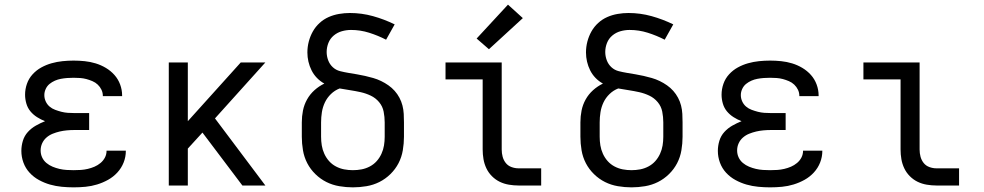

<svg xmlns="http://www.w3.org/2000/svg" viewBox="-20 -799 4240 827"><path d="M297 8Q272 8 246 5.5Q220 3 195.5 -4Q171 -11 148 -23.5Q125 -36 107.5 -55Q90 -74 81 -98.5Q72 -123 72 -149Q72 -171 78.5 -192.5Q85 -214 100 -230.5Q115 -247 134.5 -258Q154 -269 174 -277Q156 -284 139.5 -294.5Q123 -305 111 -319.5Q99 -334 93.5 -353Q88 -372 88 -391Q88 -415 96 -438Q104 -461 120.5 -479Q137 -497 158 -508.5Q179 -520 202 -526.5Q225 -533 249 -535.5Q273 -538 297 -538Q321 -538 345 -535.5Q369 -533 392 -526Q415 -519 436 -506.5Q457 -494 473 -476Q489 -458 497.5 -435Q506 -412 506 -388Q506 -387 506 -386Q506 -385 506 -385H423Q423 -385 423 -385.5Q423 -386 423 -386Q423 -400 417 -412.5Q411 -425 401 -434.5Q391 -444 378 -449.5Q365 -455 352 -458.5Q339 -462 325 -463Q311 -464 297 -464Q283 -464 269.5 -463Q256 -462 242.5 -459.5Q229 -457 216.5 -451.5Q204 -446 193.5 -437.5Q183 -429 177 -416Q171 -403 171 -390V-389Q171 -375 177 -362Q183 -349 193.5 -340Q204 -331 217.5 -326Q231 -321 244.5 -317.5Q258 -314 272 -313Q286 -312 300 -312H364V-239H300Q284 -239 268 -237.5Q252 -236 237 -232.5Q222 -229 207 -223Q192 -217 180 -206.5Q168 -196 161.5 -181.5Q155 -167 155 -151Q155 -135 161.5 -121Q168 -107 180 -97Q192 -87 206.5 -81Q221 -75 236 -71.5Q251 -68 266.5 -67Q282 -66 297 -66Q313 -66 328 -67Q343 -68 358 -71.5Q373 -75 387 -81Q401 -87 413 -97Q425 -107 432 -120.5Q439 -134 439 -150H522Q522 -150 522 -149.5Q522 -149 522 -149Q522 -123 512.5 -99Q503 -75 485.5 -56Q468 -37 445.5 -24.5Q423 -12 398.5 -4.5Q374 3 348.5 5.5Q323 8 297 8Z M707 0V-530H789V-277L1017 -530H1123L906 -289L1123 0H1024L852 -228L789 -159V0Z M1500 8Q1471 8 1441.5 3Q1412 -2 1386 -15Q1360 -28 1338.5 -49Q1317 -70 1303.5 -96Q1290 -122 1285 -151.5Q1280 -181 1280 -210V-272Q1280 -298 1285 -323Q1290 -348 1302.5 -370.5Q1315 -393 1334.5 -410.5Q1354 -428 1377 -439Q1359 -449 1345 -463.5Q1331 -478 1322 -496Q1313 -514 1308.5 -533.5Q1304 -553 1304 -573Q1304 -597 1310 -620Q1316 -643 1327.5 -663.5Q1339 -684 1356.5 -700Q1374 -716 1395.5 -725.5Q1417 -735 1440.5 -739Q1464 -743 1487 -743Q1538 -743 1586.5 -729.5Q1635 -716 1680 -694L1643 -628Q1608 -646 1570 -658Q1532 -670 1492 -670Q1472 -670 1452.5 -664.5Q1433 -659 1417.5 -646Q1402 -633 1394.5 -614Q1387 -595 1387 -575Q1387 -557 1393.5 -539.5Q1400 -522 1413.5 -509.5Q1427 -497 1445 -492.5Q1463 -488 1481 -485Q1499 -482 1517 -479Q1535 -476 1552.5 -472Q1570 -468 1587.5 -463Q1605 -458 1621.5 -450Q1638 -442 1653 -431.5Q1668 -421 1680 -407.5Q1692 -394 1700.5 -378Q1709 -362 1713.5 -344.5Q1718 -327 1719 -308.5Q1720 -290 1720 -272V-210Q1720 -181 1715 -151.5Q1710 -122 1696.5 -96Q1683 -70 1661.5 -49Q1640 -28 1614 -15Q1588 -2 1558.5 3Q1529 8 1500 8ZM1500 -66Q1519 -66 1537.5 -69.5Q1556 -73 1573 -82Q1590 -91 1602.5 -105Q1615 -119 1623 -136.5Q1631 -154 1634 -172.5Q1637 -191 1637 -210V-272Q1637 -295 1632.5 -318Q1628 -341 1613 -359Q1598 -377 1577 -387Q1556 -397 1533.5 -402Q1511 -407 1488 -410.5Q1465 -414 1443 -418Q1422 -410 1405.5 -394Q1389 -378 1379.5 -358Q1370 -338 1366.5 -316Q1363 -294 1363 -272V-210Q1363 -191 1366 -172.5Q1369 -154 1377 -136.5Q1385 -119 1397.5 -105Q1410 -91 1427 -82Q1444 -73 1462.5 -69.5Q1481 -66 1500 -66Z M2213 0Q2193 0 2172 -3.5Q2151 -7 2132.5 -16Q2114 -25 2099 -40Q2084 -55 2075 -74Q2066 -93 2062.5 -113.5Q2059 -134 2059 -155V-457H1899V-530H2141V-155Q2141 -139 2145 -124Q2149 -109 2158.5 -97Q2168 -85 2183 -79.5Q2198 -74 2213 -74H2311V0ZM2086 -587 2033 -633 2168 -779 2232 -721Z M2700 8Q2671 8 2641.5 3Q2612 -2 2586 -15Q2560 -28 2538.5 -49Q2517 -70 2503.5 -96Q2490 -122 2485 -151.5Q2480 -181 2480 -210V-272Q2480 -298 2485 -323Q2490 -348 2502.5 -370.5Q2515 -393 2534.5 -410.5Q2554 -428 2577 -439Q2559 -449 2545 -463.5Q2531 -478 2522 -496Q2513 -514 2508.5 -533.5Q2504 -553 2504 -573Q2504 -597 2510 -620Q2516 -643 2527.5 -663.5Q2539 -684 2556.5 -700Q2574 -716 2595.5 -725.5Q2617 -735 2640.5 -739Q2664 -743 2687 -743Q2738 -743 2786.5 -729.5Q2835 -716 2880 -694L2843 -628Q2808 -646 2770 -658Q2732 -670 2692 -670Q2672 -670 2652.5 -664.5Q2633 -659 2617.5 -646Q2602 -633 2594.5 -614Q2587 -595 2587 -575Q2587 -557 2593.5 -539.5Q2600 -522 2613.5 -509.5Q2627 -497 2645 -492.5Q2663 -488 2681 -485Q2699 -482 2717 -479Q2735 -476 2752.5 -472Q2770 -468 2787.5 -463Q2805 -458 2821.5 -450Q2838 -442 2853 -431.5Q2868 -421 2880 -407.5Q2892 -394 2900.5 -378Q2909 -362 2913.5 -344.5Q2918 -327 2919 -308.5Q2920 -290 2920 -272V-210Q2920 -181 2915 -151.5Q2910 -122 2896.5 -96Q2883 -70 2861.5 -49Q2840 -28 2814 -15Q2788 -2 2758.5 3Q2729 8 2700 8ZM2700 -66Q2719 -66 2737.5 -69.5Q2756 -73 2773 -82Q2790 -91 2802.5 -105Q2815 -119 2823 -136.5Q2831 -154 2834 -172.5Q2837 -191 2837 -210V-272Q2837 -295 2832.5 -318Q2828 -341 2813 -359Q2798 -377 2777 -387Q2756 -397 2733.5 -402Q2711 -407 2688 -410.5Q2665 -414 2643 -418Q2622 -410 2605.5 -394Q2589 -378 2579.5 -358Q2570 -338 2566.5 -316Q2563 -294 2563 -272V-210Q2563 -191 2566 -172.5Q2569 -154 2577 -136.5Q2585 -119 2597.5 -105Q2610 -91 2627 -82Q2644 -73 2662.5 -69.5Q2681 -66 2700 -66Z M3297 8Q3272 8 3246 5.5Q3220 3 3195.5 -4Q3171 -11 3148 -23.5Q3125 -36 3107.5 -55Q3090 -74 3081 -98.5Q3072 -123 3072 -149Q3072 -171 3078.5 -192.5Q3085 -214 3100 -230.5Q3115 -247 3134.5 -258Q3154 -269 3174 -277Q3156 -284 3139.5 -294.5Q3123 -305 3111 -319.5Q3099 -334 3093.5 -353Q3088 -372 3088 -391Q3088 -415 3096 -438Q3104 -461 3120.5 -479Q3137 -497 3158 -508.5Q3179 -520 3202 -526.5Q3225 -533 3249 -535.5Q3273 -538 3297 -538Q3321 -538 3345 -535.5Q3369 -533 3392 -526Q3415 -519 3436 -506.5Q3457 -494 3473 -476Q3489 -458 3497.5 -435Q3506 -412 3506 -388Q3506 -387 3506 -386Q3506 -385 3506 -385H3423Q3423 -385 3423 -385.5Q3423 -386 3423 -386Q3423 -400 3417 -412.5Q3411 -425 3401 -434.5Q3391 -444 3378 -449.5Q3365 -455 3352 -458.5Q3339 -462 3325 -463Q3311 -464 3297 -464Q3283 -464 3269.5 -463Q3256 -462 3242.5 -459.5Q3229 -457 3216.5 -451.5Q3204 -446 3193.5 -437.5Q3183 -429 3177 -416Q3171 -403 3171 -390V-389Q3171 -375 3177 -362Q3183 -349 3193.5 -340Q3204 -331 3217.5 -326Q3231 -321 3244.5 -317.5Q3258 -314 3272 -313Q3286 -312 3300 -312H3364V-239H3300Q3284 -239 3268 -237.5Q3252 -236 3237 -232.5Q3222 -229 3207 -223Q3192 -217 3180 -206.5Q3168 -196 3161.5 -181.5Q3155 -167 3155 -151Q3155 -135 3161.5 -121Q3168 -107 3180 -97Q3192 -87 3206.5 -81Q3221 -75 3236 -71.5Q3251 -68 3266.5 -67Q3282 -66 3297 -66Q3313 -66 3328 -67Q3343 -68 3358 -71.5Q3373 -75 3387 -81Q3401 -87 3413 -97Q3425 -107 3432 -120.5Q3439 -134 3439 -150H3522Q3522 -150 3522 -149.5Q3522 -149 3522 -149Q3522 -123 3512.5 -99Q3503 -75 3485.5 -56Q3468 -37 3445.5 -24.5Q3423 -12 3398.5 -4.5Q3374 3 3348.5 5.5Q3323 8 3297 8Z M4013 0Q3993 0 3972 -3.5Q3951 -7 3932.5 -16Q3914 -25 3899 -40Q3884 -55 3875 -74Q3866 -93 3862.5 -113.5Q3859 -134 3859 -155V-457H3699V-530H3941V-155Q3941 -139 3945 -124Q3949 -109 3958.5 -97Q3968 -85 3983 -79.5Q3998 -74 4013 -74H4111V0Z"/></svg>

Font: Iosevka Mono
Style: Regular
Weight: 400
Designer: Belleve Invis
Foundry: Belleve Invis
Version: Version 11.1.1